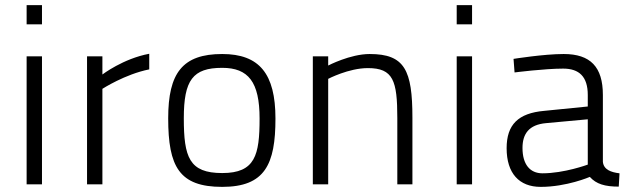

<svg xmlns="http://www.w3.org/2000/svg" viewBox="-20 -720 2468 750"><path d="M84 0H144V-500H84ZM84 -625H144V-700H84Z M320 0H380V-373C380 -373 468 -430 563 -449V-510C461 -491 380 -429 380 -429V-500H320Z M848 -509C693 -509 637 -435 637 -258C637 -69 680 10 848 10C1015 10 1056 -78 1056 -257C1056 -432 993 -509 848 -509ZM848 -44C719 -44 698 -106 698 -258C698 -407 733 -455 848 -455C950 -455 994 -400 994 -257C994 -114 977 -44 848 -44Z M1262 0V-412C1262 -412 1342 -454 1417 -454C1516 -454 1532 -405 1532 -259V0H1591V-260C1591 -446 1561 -509 1424 -509C1348 -509 1262 -464 1262 -464V-500H1202V0Z M1764 0H1824V-500H1764ZM1764 -625H1824V-700H1764Z M2335 -349C2335 -459 2286 -509 2182 -509C2104 -509 1986 -490 1986 -490L1990 -437C1990 -437 2107 -452 2180 -452C2242 -452 2276 -421 2276 -349V-304L2106 -287C2004 -278 1959 -233 1959 -141C1959 -43 2008 10 2092 10C2194 10 2284 -29 2284 -29C2309 -1 2343 9 2397 9L2400 -43C2367 -47 2338 -57 2335 -88ZM2276 -254V-77C2276 -77 2184 -43 2099 -43C2050 -43 2021 -78 2021 -142C2021 -197 2046 -233 2113 -239Z"/></svg>

Font: TitilliumText22L
Style: 250 wt
Weight: 300
Designer: Campivisivi
Foundry: Campivisivi
Version: 1.000